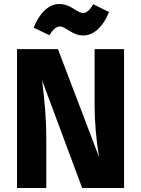

<svg xmlns="http://www.w3.org/2000/svg" viewBox="-20 -938 703 958"><path d="M394 -761Q362 -761 327.5 -783.5Q293 -806 280 -806Q252 -806 227 -762L148 -800Q168 -852 201.5 -885Q235 -918 277 -918Q311 -918 345.5 -895.5Q380 -873 393 -873Q421 -873 445 -917L524 -878Q503 -825 469.5 -793Q436 -761 394 -761ZM599 -693V0H390L190 -537Q211 -372 211 -254V0H65V-693H269L474 -155Q452 -292 452 -413V-693Z"/></svg>

Font: FiraGO
Style: Bold
Weight: 700
Designer: bBox Type
Foundry: bBox Type GmbH
Version: Version 1.001;PS 001.001;hotconv 1.0.88;makeotf.lib2.5.64775